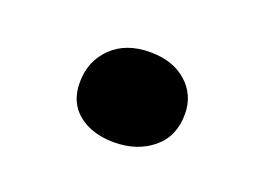

<svg xmlns="http://www.w3.org/2000/svg" viewBox="-43 -225 429 322"><g transform="rotate(20 171.5 -64.5)"><path d="M88 -58Q88 -96 113.5 -121Q139 -146 182 -146Q223 -146 247.5 -124Q272 -102 272 -68Q272 -28 244.5 -5.5Q217 17 176 17Q137 17 112.5 -2.5Q88 -22 88 -58Z"/></g></svg>

Font: Literata 7pt SemiBold
Style: Italic
Weight: 600
Italic angle: -2°
Designer: Latin by Veronika Burian and Jose Scaglione. Greek by Irene Vlachou. Cyrillic by Vera Evstafieva
Foundry: TypeTogether
Version: Version 3.002